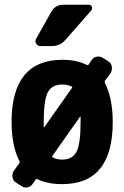

<svg xmlns="http://www.w3.org/2000/svg" viewBox="-20 -790 540 834"><path d="M254.9 -769.5H365.2Q375 -769.5 378.9 -760.7Q382.8 -752 376 -744.1L263.7 -616.2Q240.2 -589.8 205.1 -589.8H155.3Q143.6 -589.8 137.2 -600.6Q130.9 -611.3 136.7 -621.1L203.1 -739.3Q220.7 -769.5 254.9 -769.5ZM250 -96.7Q293.9 -96.7 312 -130.4Q330.1 -164.1 330.1 -259.8V-282.2Q330.1 -285.2 327.1 -282.2L208 -113.3Q204.1 -109.4 209 -106.4Q225.6 -96.7 250 -96.7ZM169.9 -238.3Q169.9 -235.4 172.9 -238.3L292 -407.2Q295.9 -411.1 291 -414.1Q274.4 -422.9 250 -422.9Q206.1 -422.9 188 -389.6Q169.9 -356.4 169.9 -259.8ZM435.5 -429.7Q469.7 -363.3 469.7 -259.8Q469.7 9.8 250 9.8Q186.5 9.8 142.6 -11.7Q137.7 -13.7 134.8 -9.8L121.1 9.8Q113.3 21.5 98.6 23.9Q84 26.4 72.3 17.6L47.9 2Q36.1 -5.9 34.2 -21Q32.2 -36.1 40 -47.9L64.5 -82Q66.4 -84 64.5 -89.8Q30.3 -156.2 30.3 -259.8Q30.3 -529.3 250 -530.3Q313.5 -530.3 357.4 -507.8Q362.3 -505.9 365.2 -509.8L378.9 -530.3Q386.7 -542 401.4 -543.9Q416 -545.9 427.7 -538.1L452.1 -522.5Q463.9 -514.6 465.8 -499.5Q467.8 -484.4 460 -471.7L435.5 -438.5Q433.6 -435.5 435.5 -429.7Z"/></svg>

Font: Rounded-L Mgen+ 1m bold
Style: Bold
Weight: 700
Designer: [Source Han Sans]
Ryoko NISHIZUKA  (kana & ideographs); Paul D. Hunt (Latin, Greek & Cyrillic); Wenlong ZHANG  (bopomofo
Version: Version 1.059.20150602